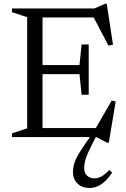

<svg xmlns="http://www.w3.org/2000/svg" viewBox="-20 -714 658 1000"><path d="M442 -482.5V-351.5V-220.5H405L394 -328H151.5V-375H394L405 -482.5ZM568.5 -481 545 -476.5 462.5 -633.5 490 -623H151.5V-670H472L528 -694.5H536ZM471.5 -34 562 -190.5 582.5 -185 546.5 29.5H538.5L481 0H151.5V-47H494ZM42.5 0V-19.5L121.5 -45.5V-624.5L42.5 -650.5V-670H201.5V0ZM445.5 66.5Q435.5 87 429.5 104Q423.5 121 421 135.2Q418.5 149.5 418.5 162Q418.5 187.5 433.8 201.2Q449 215 472.5 215Q488.5 215 506.2 206.2Q524 197.5 549.5 171L564 185Q545 213.5 526 231Q507 248.5 487.2 256.8Q467.5 265 445 265Q408.5 265 384.2 242.5Q360 220 360 180.5Q360 164.5 363.8 147.8Q367.5 131 377.5 110.2Q387.5 89.5 406 62L463.5 -23H490Z"/></svg>

Font: Newsreader Text
Style: Regular
Weight: 400
Designer: Hugues Gentile
Foundry: Production Type
Version: Version 1.001